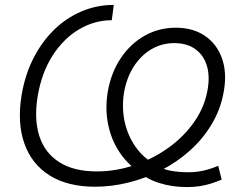

<svg xmlns="http://www.w3.org/2000/svg" viewBox="-20 -758 1010 790"><path d="M749 11.7Q688 11.7 635 -5.1Q582 -22 551.3 -51.8Q502.4 -84.5 469.7 -134.8Q437 -185.1 424.6 -247.8Q412.1 -310.5 423.3 -379.9Q437 -459 476.8 -518.6Q516.6 -578.1 575.2 -611.1Q633.8 -644 703.1 -644Q773.9 -644 822.8 -610.8Q871.6 -577.6 892.8 -519.5Q914.1 -461.4 901.4 -385.3Q889.2 -311.5 852.8 -249.8Q816.4 -188 762.7 -139.6Q709 -91.3 644 -57.9Q579.1 -24.4 509.5 -7.1Q439.9 10.3 372.1 10.3Q257.8 10.3 183.8 -36.4Q109.9 -83 80.1 -168Q50.3 -252.9 68.8 -365.7Q82.5 -449.2 117.2 -517.6Q151.9 -585.9 202.4 -635.3Q252.9 -684.6 315.7 -711.2Q378.4 -737.8 448.2 -737.8L439.9 -674.8Q368.7 -674.8 305.2 -637.2Q241.7 -599.6 196.5 -529.5Q151.4 -459.5 134.8 -360.8Q119.6 -266.6 142.1 -197.5Q164.6 -128.4 224.1 -90.6Q283.7 -52.7 377.9 -52.7Q457.5 -52.7 534.2 -78.9Q610.8 -105 674.6 -151.1Q738.3 -197.3 780.5 -258.5Q822.8 -319.8 834.5 -390.6Q844.2 -448.2 830.1 -491Q815.9 -533.7 782 -557.1Q748 -580.6 697.3 -580.6Q645.5 -580.6 602.5 -555.2Q559.6 -529.8 530.3 -484.1Q501 -438.5 490.2 -376.5Q480.5 -314.9 492.9 -257.6Q505.4 -200.2 537.4 -154.5Q569.3 -108.9 616.7 -82.5Q642.1 -64 676.8 -56.6Q711.4 -49.3 755.4 -49.3Q785.2 -49.3 814.5 -55.4Q843.8 -61.5 877.9 -75.7L892.1 -19Q870.6 -9.8 847.9 -2.7Q825.2 4.4 800.8 8.1Q776.4 11.7 749 11.7Z"/></svg>

Font: Inter 24pt Light
Style: Italic
Weight: 300
Italic angle: -9.3988°
Designer: Rasmus Andersson
Foundry: rsms
Version: Version 4.001;git-66647c0bb